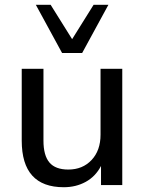

<svg xmlns="http://www.w3.org/2000/svg" viewBox="-20 -775 605 804"><path d="M247 9Q71 9 71 -186V-487H162V-186Q162 -124 187 -94.5Q212 -65 266 -65Q326 -65 363.5 -105Q401 -145 401 -211V-487H492V0H403V-80Q380 -36 339 -13.5Q298 9 247 9ZM240 -553 130 -755H192L282 -611L372 -755H434L324 -553Z"/></svg>

Font: Nunito Sans Medium
Style: Regular
Weight: 500
Designer: Vernon Adams
Foundry: Vernon Adams
Version: Version 3.101; ttfautohint (v1.8.4.7-5d5b);gftools[0.9.27]